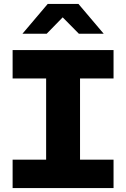

<svg xmlns="http://www.w3.org/2000/svg" viewBox="-20 -954 640 974"><path d="M44 0V-144H214V-556H44V-700H556V-556H386V-144H556V0ZM94 -783 222 -934H378L506 -783H380L298 -866L217 -783Z"/></svg>

Font: Red Hat Mono
Style: Regular
Weight: 300
Monospace: yes
Designer: Pentagram, MCKL
Foundry: Pentagram, MCKL
Version: Version 1.023